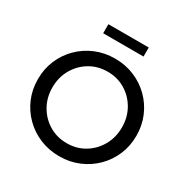

<svg xmlns="http://www.w3.org/2000/svg" viewBox="-196 -1050 1202 1231"><g transform="rotate(30 405.0 -434.5)"><path d="M405.6 11Q328.7 11 262.5 -16.5Q196.2 -44 146.3 -93.5Q96.3 -143 68.5 -208.5Q40.8 -274 40.8 -350Q40.8 -426 68.5 -491.5Q96.3 -557 146.3 -606.5Q196.4 -656 262.5 -683.5Q328.7 -711 405.6 -711Q481.8 -711 547.9 -683.5Q614.1 -656 664.1 -606.5Q714.1 -557 741.9 -491.5Q769.7 -426 769.7 -350Q769.7 -274 741.9 -208.5Q714.1 -143 664.1 -93.5Q614.1 -44 547.9 -16.5Q481.8 11 405.6 11ZM405.6 -85.6Q478.5 -85.6 536.4 -120.6Q594.3 -155.6 628.4 -215.7Q662.5 -275.8 662.5 -349.9Q662.5 -424.9 628.4 -484.7Q594.3 -544.4 536.4 -579.4Q478.5 -614.4 405.6 -614.4Q332.7 -614.4 274.4 -579.4Q216.1 -544.4 182 -484.6Q147.9 -424.9 147.9 -350Q147.9 -275.8 182.1 -215.7Q216.2 -155.7 274.5 -120.7Q332.8 -85.6 405.6 -85.6ZM256.2 -813.2V-880.1H555V-813.2Z"/></g></svg>

Font: Red Hat Display VF
Style: Regular
Weight: 300
Designer: Pentagram, MCKL
Foundry: Pentagram, MCKL
Version: Version 1.023